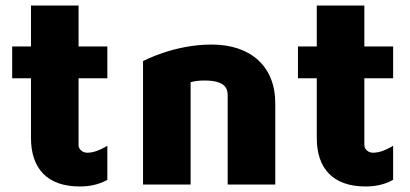

<svg xmlns="http://www.w3.org/2000/svg" viewBox="-20 -667 1483 694"><path d="M368 -384V-499H264V-647H92V-499H24V-384H92V-168C92 -59 150 7 268 7C300 7 334 2 368 -17V-140C336 -121 314 -115 295 -115C278 -115 264 -128 264 -142V-384Z M745 -506C609 -506 501 -448 497 -446V0H669V-370C684 -374 699 -376 719 -376C798 -376 803 -344 803 -321V0H975V-294C975 -427 886 -506 745 -506Z M1401 -384V-499H1297V-647H1125V-499H1057V-384H1125V-168C1125 -59 1183 7 1301 7C1333 7 1367 2 1401 -17V-140C1369 -121 1347 -115 1328 -115C1311 -115 1297 -128 1297 -142V-384Z"/></svg>

Font: Maven Pro
Style: Black
Weight: 900
Designer: Joe Prince
Foundry: Joe Prince
Version: Version 1.003